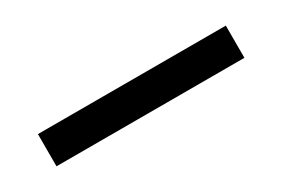

<svg xmlns="http://www.w3.org/2000/svg" viewBox="2 -646 859 585"><g transform="rotate(-30 432.0 -353.5)"><path d="M101.6 -410.2H762.7V-296.9H101.6Z"/></g></svg>

Font: Pretendard GOV
Style: Bold
Weight: 700
Designer: Base glyphs from Inter by Rasmus Andersson; Hangeul glyphs from Noto Sans CJK(Source Han Sans) by Jang Soo-young and Kan
Foundry: Kil Hyung-jin
Version: Version 1.309